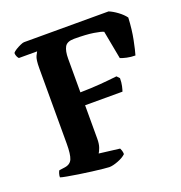

<svg xmlns="http://www.w3.org/2000/svg" viewBox="-128 -813 868 922"><g transform="rotate(-20 306.5 -352.0)"><path d="M275 0Q268 0 244.5 -2.5Q221 -5 189 -9Q157 -13 125 -18Q93 -23 68 -27.5Q43 -32 35 -35Q35 -45 38 -54.5Q41 -64 44 -68L73 -72Q102 -76 111.5 -99Q121 -122 121 -176V-560Q121 -606 129 -622Q137 -638 139 -641H46Q43 -643 38.5 -651.5Q34 -660 34 -671Q39 -678 51.5 -685.5Q64 -693 76.5 -698.5Q89 -704 95 -704H527Q547 -696 570 -679Q593 -662 606 -644Q603 -583 593 -533.5Q583 -484 576 -461Q553 -461 533 -465.5Q513 -470 501 -475L474 -619Q463 -625 425.5 -631Q388 -637 326 -637Q290 -637 278.5 -616.5Q267 -596 267 -557V-385Q325 -386 368.5 -389.5Q412 -393 456 -398L469 -384Q469 -362 465 -344.5Q461 -327 458 -319H267V-148Q267 -121 260.5 -103.5Q254 -86 249 -79L354 -66Q356 -63 359 -54Q362 -45 362 -35Q348 -21 320.5 -10.5Q293 0 275 0Z"/></g></svg>

Font: Texturina 72pt ExtraBold
Style: Regular
Weight: 800
Designer: Guillermo Torres Carreño
Foundry: Omnibus-Type
Version: Version 1.002; ttfautohint (v1.8.3)